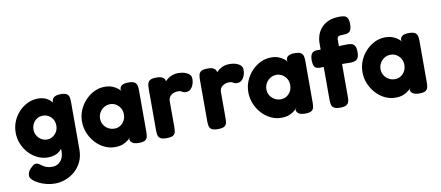

<svg xmlns="http://www.w3.org/2000/svg" viewBox="-78 -1034 3584 1562"><g transform="rotate(-10 1713.5 -252.5)"><path d="M266 215Q231 215 196 206Q161 197 132 182Q103 167 86 150Q69 133 69 116Q69 100 75 86.5Q81 73 93 60Q107 45 117 37Q127 29 141 29Q155 29 166 36.5Q177 44 189.5 53Q202 62 221 69.5Q240 77 269 77Q290 77 307 69.5Q324 62 337 47.5Q350 33 357 13.5Q364 -6 364 -30V-444Q367 -470 384.5 -481.5Q402 -493 438 -493Q474 -493 488.5 -482.5Q503 -472 506.5 -455Q510 -438 510 -419V-24Q510 33 489 77.5Q468 122 433 152.5Q398 183 355 199Q312 215 266 215ZM248 -4Q203 -4 162.5 -23.5Q122 -43 90.5 -77Q59 -111 41 -155Q23 -199 23 -248Q23 -297 41 -340.5Q59 -384 90.5 -417.5Q122 -451 162.5 -470.5Q203 -490 248 -490Q292 -490 323 -472.5Q354 -455 373.5 -422.5Q393 -390 402 -345.5Q411 -301 411 -246Q411 -172 395 -117.5Q379 -63 343 -33.5Q307 -4 248 -4ZM266 -149Q292 -149 313 -162.5Q334 -176 346.5 -198Q359 -220 359 -248Q359 -276 346.5 -298Q334 -320 312.5 -333Q291 -346 264 -346Q237 -346 216 -333Q195 -320 182.5 -297.5Q170 -275 170 -247Q170 -220 183 -198Q196 -176 217.5 -162.5Q239 -149 266 -149Z M996 8Q959 8 941.5 -5Q924 -18 924 -37L934 -54Q928 -44 911 -29.5Q894 -15 867 -3.5Q840 8 800 8Q754 8 712.5 -12Q671 -32 639 -67.5Q607 -103 588.5 -148Q570 -193 570 -243Q570 -292 588.5 -336.5Q607 -381 639.5 -415.5Q672 -450 713 -470Q754 -490 800 -490Q837 -490 863 -479.5Q889 -469 906.5 -455Q924 -441 933 -428L925 -442Q924 -466 941.5 -478.5Q959 -491 997 -491Q1033 -491 1048.5 -480Q1064 -469 1067.5 -451Q1071 -433 1071 -413V-68Q1071 -49 1067.5 -31Q1064 -13 1048.5 -2.5Q1033 8 996 8ZM822 -141Q848 -141 869.5 -154.5Q891 -168 903.5 -191Q916 -214 916 -242Q916 -271 903 -293.5Q890 -316 868 -329.5Q846 -343 820 -343Q791 -343 768.5 -329Q746 -315 732.5 -292Q719 -269 719 -240Q719 -213 732.5 -190.5Q746 -168 769.5 -154.5Q793 -141 822 -141Z M1226 9Q1189 9 1173.5 -1.5Q1158 -12 1154.5 -30Q1151 -48 1151 -67V-416Q1151 -436 1155 -453Q1159 -470 1174.5 -480.5Q1190 -491 1227 -491Q1262 -491 1277.5 -481.5Q1293 -472 1297 -459.5Q1301 -447 1301 -438L1289 -432Q1291 -436 1299.5 -446.5Q1308 -457 1323 -468.5Q1338 -480 1359.5 -488Q1381 -496 1409 -496Q1420 -496 1433.5 -494.5Q1447 -493 1461.5 -488.5Q1476 -484 1488 -476.5Q1500 -469 1507.5 -458Q1515 -447 1515 -431Q1515 -390 1496 -361.5Q1477 -333 1448 -333Q1431 -333 1424 -336Q1417 -339 1412.5 -342Q1408 -345 1402 -347.5Q1396 -350 1380 -350Q1365 -350 1351.5 -346Q1338 -342 1326.5 -333.5Q1315 -325 1308.5 -312.5Q1302 -300 1302 -285V-65Q1302 -46 1298.5 -28.5Q1295 -11 1279 -1Q1263 9 1226 9Z M1649 9Q1612 9 1596.5 -1.5Q1581 -12 1577.5 -30Q1574 -48 1574 -67V-416Q1574 -436 1578 -453Q1582 -470 1597.5 -480.5Q1613 -491 1650 -491Q1685 -491 1700.5 -481.5Q1716 -472 1720 -459.5Q1724 -447 1724 -438L1712 -432Q1714 -436 1722.5 -446.5Q1731 -457 1746 -468.5Q1761 -480 1782.5 -488Q1804 -496 1832 -496Q1843 -496 1856.5 -494.5Q1870 -493 1884.5 -488.5Q1899 -484 1911 -476.5Q1923 -469 1930.5 -458Q1938 -447 1938 -431Q1938 -390 1919 -361.5Q1900 -333 1871 -333Q1854 -333 1847 -336Q1840 -339 1835.5 -342Q1831 -345 1825 -347.5Q1819 -350 1803 -350Q1788 -350 1774.5 -346Q1761 -342 1749.5 -333.5Q1738 -325 1731.5 -312.5Q1725 -300 1725 -285V-65Q1725 -46 1721.5 -28.5Q1718 -11 1702 -1Q1686 9 1649 9Z M2370 8Q2333 8 2315.5 -5Q2298 -18 2298 -37L2308 -54Q2302 -44 2285 -29.5Q2268 -15 2241 -3.5Q2214 8 2174 8Q2128 8 2086.5 -12Q2045 -32 2013 -67.5Q1981 -103 1962.5 -148Q1944 -193 1944 -243Q1944 -292 1962.5 -336.5Q1981 -381 2013.5 -415.5Q2046 -450 2087 -470Q2128 -490 2174 -490Q2211 -490 2237 -479.5Q2263 -469 2280.5 -455Q2298 -441 2307 -428L2299 -442Q2298 -466 2315.5 -478.5Q2333 -491 2371 -491Q2407 -491 2422.5 -480Q2438 -469 2441.5 -451Q2445 -433 2445 -413V-68Q2445 -49 2441.5 -31Q2438 -13 2422.5 -2.5Q2407 8 2370 8ZM2196 -141Q2222 -141 2243.5 -154.5Q2265 -168 2277.5 -191Q2290 -214 2290 -242Q2290 -271 2277 -293.5Q2264 -316 2242 -329.5Q2220 -343 2194 -343Q2165 -343 2142.5 -329Q2120 -315 2106.5 -292Q2093 -269 2093 -240Q2093 -213 2106.5 -190.5Q2120 -168 2143.5 -154.5Q2167 -141 2196 -141Z M2658 10Q2623 10 2607 -1Q2591 -12 2587.5 -29.5Q2584 -47 2584 -67V-535Q2584 -569 2595 -602Q2606 -635 2630 -661.5Q2654 -688 2691 -704Q2728 -720 2781 -720Q2800 -720 2817.5 -716.5Q2835 -713 2845.5 -697.5Q2856 -682 2856 -645Q2856 -608 2845 -592.5Q2834 -577 2816.5 -573.5Q2799 -570 2780 -570Q2767 -570 2758.5 -568.5Q2750 -567 2745 -564Q2740 -561 2737.5 -554Q2735 -547 2735 -537V-64Q2735 -45 2731 -28Q2727 -11 2711 -0.5Q2695 10 2658 10ZM2553 -483H2663L2801 -487Q2820 -487 2837 -483.5Q2854 -480 2865 -464Q2876 -448 2876 -411Q2876 -377 2865.5 -361Q2855 -345 2838 -340.5Q2821 -336 2801 -336L2670 -339H2549Q2520 -340 2508.5 -356.5Q2497 -373 2497 -412Q2497 -448 2511 -465.5Q2525 -483 2553 -483Z M3313 8Q3276 8 3258.5 -5Q3241 -18 3241 -37L3251 -54Q3245 -44 3228 -29.5Q3211 -15 3184 -3.5Q3157 8 3117 8Q3071 8 3029.5 -12Q2988 -32 2956 -67.5Q2924 -103 2905.5 -148Q2887 -193 2887 -243Q2887 -292 2905.5 -336.5Q2924 -381 2956.5 -415.5Q2989 -450 3030 -470Q3071 -490 3117 -490Q3154 -490 3180 -479.5Q3206 -469 3223.5 -455Q3241 -441 3250 -428L3242 -442Q3241 -466 3258.5 -478.5Q3276 -491 3314 -491Q3350 -491 3365.5 -480Q3381 -469 3384.5 -451Q3388 -433 3388 -413V-68Q3388 -49 3384.5 -31Q3381 -13 3365.5 -2.5Q3350 8 3313 8ZM3139 -141Q3165 -141 3186.5 -154.5Q3208 -168 3220.5 -191Q3233 -214 3233 -242Q3233 -271 3220 -293.5Q3207 -316 3185 -329.5Q3163 -343 3137 -343Q3108 -343 3085.5 -329Q3063 -315 3049.5 -292Q3036 -269 3036 -240Q3036 -213 3049.5 -190.5Q3063 -168 3086.5 -154.5Q3110 -141 3139 -141Z"/></g></svg>

Font: Fredoka Light SemiBold
Style: Regular
Weight: 600
Version: Version 2.001